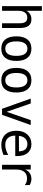

<svg xmlns="http://www.w3.org/2000/svg" viewBox="1158 -1830 683 3040"><g transform="rotate(90 1500.0 -309.5)"><path d="M422.9 -281.2V0H347.7V-281.2Q347.7 -341.8 326.2 -370.6Q304.7 -399.4 258.8 -399.4Q207 -399.4 178.7 -362.8Q150.4 -326.2 150.4 -255.9V0H76.2V-630.9H150.4V-385.7Q170.9 -424.8 204.6 -444.8Q238.3 -464.8 285.2 -464.8Q354.5 -464.8 388.7 -419.4Q422.9 -374 422.9 -281.2Z M750 -401.4Q693.4 -401.4 664.1 -356.9Q634.8 -312.5 634.8 -226.6Q634.8 -140.6 664.1 -95.7Q693.4 -50.8 750 -50.8Q806.6 -50.8 835.4 -95.7Q864.3 -140.6 864.3 -226.6Q864.3 -312.5 835.4 -356.9Q806.6 -401.4 750 -401.4ZM750 -464.8Q843.8 -464.8 894 -403.3Q944.3 -341.8 944.3 -226.6Q944.3 -110.4 894.5 -49.3Q844.7 11.7 750 11.7Q655.3 11.7 605 -49.3Q554.7 -110.4 554.7 -226.6Q554.7 -341.8 605 -403.3Q655.3 -464.8 750 -464.8Z M1250 -401.4Q1193.4 -401.4 1164.1 -356.9Q1134.8 -312.5 1134.8 -226.6Q1134.8 -140.6 1164.1 -95.7Q1193.4 -50.8 1250 -50.8Q1306.6 -50.8 1335.4 -95.7Q1364.3 -140.6 1364.3 -226.6Q1364.3 -312.5 1335.4 -356.9Q1306.6 -401.4 1250 -401.4ZM1250 -464.8Q1343.8 -464.8 1394 -403.3Q1444.3 -341.8 1444.3 -226.6Q1444.3 -110.4 1394.5 -49.3Q1344.7 11.7 1250 11.7Q1155.3 11.7 1105 -49.3Q1054.7 -110.4 1054.7 -226.6Q1054.7 -341.8 1105 -403.3Q1155.3 -464.8 1250 -464.8Z M1540 -454.1H1617.2L1750 -73.2L1881.8 -454.1H1959L1797.9 0H1702.1Z M2450.2 -245.1V-209H2127V-207Q2127 -131.8 2166 -91.3Q2205.1 -50.8 2275.4 -50.8Q2311.5 -50.8 2350.1 -62.5Q2388.7 -74.2 2432.6 -97.7V-22.5Q2390.6 -5.9 2351.1 2.9Q2311.5 11.7 2274.4 11.7Q2168.9 11.7 2109.4 -51.8Q2049.8 -115.2 2049.8 -226.6Q2049.8 -335 2107.9 -399.9Q2166 -464.8 2263.7 -464.8Q2350.6 -464.8 2400.4 -405.8Q2450.2 -346.7 2450.2 -245.1ZM2376 -267.6Q2374 -333 2344.7 -367.2Q2315.4 -401.4 2259.8 -401.4Q2207 -401.4 2171.9 -365.7Q2136.7 -330.1 2130.9 -266.6Z M2910.2 -360.4Q2886.7 -378.9 2861.8 -387.2Q2836.9 -395.5 2806.6 -395.5Q2737.3 -395.5 2700.7 -351.6Q2664.1 -307.6 2664.1 -225.6V0H2588.9V-454.1H2664.1V-364.3Q2682.6 -413.1 2721.2 -439Q2759.8 -464.8 2812.5 -464.8Q2840.8 -464.8 2864.3 -457.5Q2887.7 -450.2 2910.2 -436.5Z"/></g></svg>

Font: BabelStone Irk Bitig
Style: Regular
Weight: 400
Designer: Andrew West
Foundry: BabelStone
Version: Version 1.03 June 7, 2023